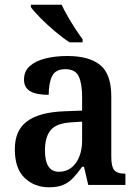

<svg xmlns="http://www.w3.org/2000/svg" viewBox="-20 -786 587 816"><path d="M188 10Q127 10 85 -29.5Q43 -69 43 -152Q43 -232 95 -270.5Q147 -309 252 -313L329 -316V-374Q329 -429 315 -460.5Q301 -492 257 -492Q216 -492 201.5 -462.5Q187 -433 187 -383Q134 -383 108 -398.5Q82 -414 82 -448Q82 -483 106.5 -505Q131 -527 173 -537.5Q215 -548 266 -548Q359 -548 406 -509.5Q453 -471 453 -376V-119Q453 -78 465.5 -63Q478 -48 510 -48H513V0H355L337 -77H329Q309 -49 290.5 -29.5Q272 -10 248 0Q224 10 188 10ZM230 -56Q275 -56 302 -93Q329 -130 329 -191V-269L282 -266Q219 -262 195 -232.5Q171 -203 171 -147Q171 -56 230 -56ZM276 -606Q248 -624 214 -652.5Q180 -681 151.5 -710Q123 -739 111 -756V-766H242Q252 -744 267.5 -717Q283 -690 300 -664Q317 -638 331 -619V-606Z"/></svg>

Font: Noto Serif Georgian SemiCondensed SemiBold
Style: Regular
Weight: 600
Width: 4
Designer: Monotype Design Team, Akaki Razmadze
Foundry: Google LLC
Version: Version 2.003; ttfautohint (v1.8.4.7-5d5b)